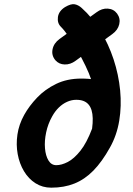

<svg xmlns="http://www.w3.org/2000/svg" viewBox="-20 -882 629 909"><path d="M222.5 6.5Q181 6.5 148 -14.5Q115 -35.5 93.5 -71.5Q72 -107.5 63.8 -152.2Q55.5 -197 62.5 -245Q69.5 -293 94.5 -338Q118.5 -381 156 -420.2Q193.5 -459.5 245.8 -484.8Q298 -510 364.5 -510Q369 -510 378.2 -509.8Q387.5 -509.5 397 -509Q406.5 -508.5 411 -507.5Q402 -534.5 385 -570Q368 -605.5 347.2 -641.8Q326.5 -678 305.8 -708.2Q285 -738.5 268.5 -755Q250.5 -772.5 254.2 -801Q258 -829.5 288 -848.5Q316 -865 333.5 -861.8Q351 -858.5 366.5 -844.5Q417.5 -799 455.8 -736Q494 -673 517.8 -601Q541.5 -529 548.8 -454.5Q556 -380 544.5 -310.5Q533 -241 500.5 -183.5Q463 -116 422 -74.2Q381 -32.5 332.2 -13Q283.5 6.5 222.5 6.5ZM246.5 -100Q271.5 -100 301 -115.2Q330.5 -130.5 360.5 -168Q390.5 -205.5 416 -273Q419.5 -300 419 -321.8Q418.5 -343.5 413.5 -360Q408.5 -376.5 399 -387.5Q389.5 -398.5 375.2 -404Q361 -409.5 341 -409.5Q319 -409.5 297.8 -400Q276.5 -390.5 258.5 -373Q240.5 -355.5 227 -331Q207 -295.5 198.5 -255.2Q190 -215 193 -179.8Q196 -144.5 209.5 -122.2Q223 -100 246.5 -100ZM242.5 -596.5Q223 -619.5 228.8 -648.5Q234.5 -677.5 262 -697.5L436.5 -823.5Q462.5 -843 490.2 -841.2Q518 -839.5 534.5 -817.5Q551 -794.5 544.5 -767Q538 -739.5 511.5 -720.5L337.5 -594Q313 -576 286.2 -576.8Q259.5 -577.5 242.5 -596.5Z"/></svg>

Font: Edu VIC WA NT Hand
Style: Regular
Weight: 400
Designer: Tina and Corey Anderson, Eben Sorkin, Mirko Velimirovic
Foundry: Google for Education
Version: Version 1.000